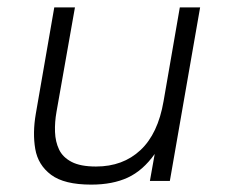

<svg xmlns="http://www.w3.org/2000/svg" viewBox="-20 -490 610 520"><path d="M227 10Q154 10 118.5 -16.5Q83 -43 75.5 -86.5Q68 -130 77 -182L127 -470H183L133 -187Q128 -159 129 -132.5Q130 -106 140 -85Q150 -64 174 -51.5Q198 -39 240 -39Q313 -39 360.5 -83.5Q408 -128 423 -216L467 -470H522L440 0H386L399 -73Q367 -28 326 -9Q285 10 227 10Z"/></svg>

Font: Gantari Light
Style: Italic
Weight: 300
Italic angle: -10°
Version: Version 1.000